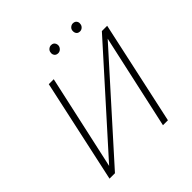

<svg xmlns="http://www.w3.org/2000/svg" viewBox="-209 -983 1151 1151"><g transform="rotate(-45 367.0 -407.0)"><path d="M92 0 97 -23 667 -658H694L689 -634L120 0ZM74 0 217 -658H259L114 0ZM527 0 672 -658H712L569 0ZM388 -749Q378 -749 371 -753.5Q364 -758 360.5 -766.5Q357 -775 359 -784Q360 -797 370 -805.5Q380 -814 392 -814Q403 -814 409.5 -809.5Q416 -805 419.5 -797Q423 -789 422 -779Q420 -767 410.5 -758Q401 -749 388 -749ZM573 -749Q563 -749 556 -753.5Q549 -758 546 -766.5Q543 -775 544 -784Q545 -797 555 -805.5Q565 -814 577 -814Q587 -814 594 -809.5Q601 -805 604.5 -797Q608 -789 606 -779Q605 -767 595.5 -758Q586 -749 573 -749Z"/></g></svg>

Font: Ysabeau Infant ExtraLight
Style: Italic
Weight: 250
Italic angle: -12°
Designer: Christian Thalmann (Catharsis Fonts)
Version: Version 2.001;gftools[0.9.30]; featfreeze: ss01,ss02,lnum